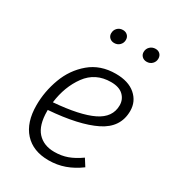

<svg xmlns="http://www.w3.org/2000/svg" viewBox="-181 -847 875 963"><g transform="rotate(30 256.5 -365.5)"><path d="M120 -206V-200Q120 -118 155.5 -79Q191 -40 253 -40Q294 -40 328.5 -52.5Q363 -65 401 -92L427 -51Q385 -20 341.5 -4.5Q298 11 249 11Q159 11 109 -44Q59 -99 59 -199Q59 -278 87.5 -355Q116 -432 176.5 -483Q237 -534 326 -534Q399 -534 440 -498.5Q481 -463 481 -408Q481 -312 387 -265.5Q293 -219 120 -206ZM123 -252Q273 -264 347 -300Q421 -336 421 -406Q421 -440 397 -463Q373 -486 326 -486Q236 -486 185.5 -417Q135 -348 123 -252ZM203 -698Q203 -717 215.5 -729.5Q228 -742 247 -742Q263 -742 273.5 -732Q284 -722 284 -706Q284 -688 271.5 -675.5Q259 -663 240 -663Q224 -663 213.5 -673Q203 -683 203 -698ZM391 -698Q391 -717 404 -729.5Q417 -742 436 -742Q452 -742 462 -732Q472 -722 472 -706Q472 -688 459.5 -675.5Q447 -663 428 -663Q412 -663 401.5 -673Q391 -683 391 -698Z"/></g></svg>

Font: Fira Sans Light
Style: Italic
Weight: 300
Italic angle: -8°
Designer: bBox Type GmbH & Carrois Corporate GbR & Edenspiekermann AG
Foundry: bBox Type GmbH & Carrois Corporate GbR & Edenspiekermann AG
Version: Version 4.301